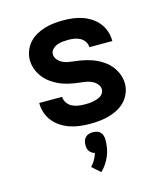

<svg xmlns="http://www.w3.org/2000/svg" viewBox="-116 -617 831 962"><g transform="rotate(-15 300.0 -136.0)"><path d="M299 8Q273 8 247.5 5Q222 2 197.5 -6Q173 -14 151 -28Q129 -42 112.5 -62Q96 -82 87.5 -106.5Q79 -131 79 -157V-159H198V-158Q198 -142 208 -127.5Q218 -113 233 -105.5Q248 -98 265 -95.5Q282 -93 299 -93Q309 -93 319.5 -93.5Q330 -94 340 -96Q350 -98 360 -101Q370 -104 379 -109.5Q388 -115 394 -124Q400 -133 400 -143Q400 -158 390 -170.5Q380 -183 366 -190Q352 -197 337 -200Q322 -203 306.5 -204.5Q291 -206 276 -208.5Q261 -211 246 -214.5Q231 -218 216.5 -223Q202 -228 188.5 -235Q175 -242 162 -250.5Q149 -259 138 -269.5Q127 -280 118 -292.5Q109 -305 102.5 -319Q96 -333 92.5 -348Q89 -363 89 -379Q89 -403 98 -426Q107 -449 123 -467Q139 -485 160.5 -497Q182 -509 205.5 -516Q229 -523 253 -525.5Q277 -528 301 -528Q326 -528 351 -525Q376 -522 399.5 -514Q423 -506 444.5 -492Q466 -478 481.5 -458.5Q497 -439 505 -415Q513 -391 513 -366V-364H394Q394 -380 385 -393.5Q376 -407 362 -414.5Q348 -422 332.5 -424.5Q317 -427 301 -427Q287 -427 272 -425.5Q257 -424 243.5 -419Q230 -414 219 -403Q208 -392 208 -378Q208 -362 218 -349.5Q228 -337 241.5 -330Q255 -323 270.5 -320Q286 -317 301 -315.5Q316 -314 331.5 -311.5Q347 -309 361.5 -305.5Q376 -302 390.5 -297Q405 -292 419 -285Q433 -278 446 -269.5Q459 -261 470 -250.5Q481 -240 490 -227.5Q499 -215 505.5 -201Q512 -187 515.5 -172Q519 -157 519 -142Q519 -117 509.5 -93.5Q500 -70 483 -52Q466 -34 443.5 -22Q421 -10 397 -3.5Q373 3 348.5 5.5Q324 8 299 8ZM290 256 247 218Q260 205 269 189Q278 173 284 155Q275 153 268 148Q261 143 256 136Q251 129 249.5 121Q248 113 248 104Q248 94 251 83.5Q254 73 261.5 65.5Q269 58 279 55Q289 52 300 52Q311 52 321 55Q331 58 338.5 65.5Q346 73 349 83.5Q352 94 352 104Q352 125 348.5 146Q345 167 337 186.5Q329 206 317 224Q305 242 290 256Z"/></g></svg>

Font: Iosevka Fixed Extended
Style: Bold
Weight: 700
Width: 7
Monospace: yes
Designer: Belleve Invis
Foundry: Belleve Invis
Version: Version 24.1.1; ttfautohint (v1.8.4)